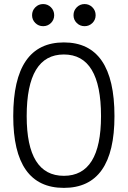

<svg xmlns="http://www.w3.org/2000/svg" viewBox="-20 -911 626 941"><path d="M293 9.8Q44.9 9.8 44.9 -341.8Q44.9 -703.1 293 -703.1Q541 -703.1 541 -341.8Q541 9.8 293 9.8ZM293 -49.3Q475.1 -49.3 475.1 -341.8Q475.1 -644 293 -644Q110.8 -644 110.8 -341.8Q110.8 -49.3 293 -49.3ZM191.4 -782.7Q168.9 -782.7 153.1 -798.3Q137.2 -814 137.2 -836.4Q137.2 -859.4 153.1 -875.2Q168.9 -891.1 191.4 -891.1Q213.9 -891.1 229.7 -875.2Q245.6 -859.4 245.6 -836.4Q245.6 -814 229.7 -798.3Q213.9 -782.7 191.4 -782.7ZM394.5 -782.7Q372.1 -782.7 356.2 -798.3Q340.3 -814 340.3 -836.4Q340.3 -859.4 356.2 -875.2Q372.1 -891.1 394.5 -891.1Q417 -891.1 432.9 -875.2Q448.7 -859.4 448.7 -836.4Q448.7 -814 432.9 -798.3Q417 -782.7 394.5 -782.7Z"/></svg>

Font: CaskaydiaCove NFP Light
Style: Regular
Weight: 300
Designer: Aaron Bell
Foundry: Saja Typeworks
Version: Version 2111.001; VTT 6.35;Nerd Fonts 3.1.1